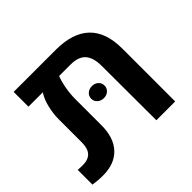

<svg xmlns="http://www.w3.org/2000/svg" viewBox="-143 -749 923 923"><g transform="rotate(-45 318.5 -288.0)"><path d="M337.9 -581.5Q452.6 -581.5 510.7 -526.1Q568.8 -470.7 568.8 -360.4V0H440.9L439.9 -370.1Q439.9 -427.2 415.5 -454.1Q391.1 -481 338.9 -481H260.7Q250 -453.6 243.7 -418Q237.3 -382.3 237.3 -348.1V-169.9Q237.3 -84.5 193.8 -38.8Q150.4 6.8 71.8 6.8Q53.7 6.8 37.8 5.4Q22 3.9 4.9 1.5V-98.6Q13.2 -98.1 21.2 -97.7Q29.3 -97.2 37.6 -97.2Q75.2 -97.2 93.8 -116.9Q112.3 -136.7 112.3 -178.7V-336.9Q112.3 -372.1 121.8 -412.6Q131.3 -453.1 149.9 -481H52.2V-581.5ZM337.9 -253.4Q318.4 -253.4 305.4 -265.4Q292.5 -277.3 292.5 -294.4Q292.5 -312 305.4 -323.7Q318.4 -335.4 337.9 -335.4Q357.4 -335.4 370.1 -323.7Q382.8 -312 382.8 -294.4Q382.8 -276.9 370.1 -265.1Q357.4 -253.4 337.9 -253.4Z"/></g></svg>

Font: Heebo SemiBold
Style: Regular
Weight: 600
Designer: Oded Ezer
Foundry: Ezer Type House
Version: Version 3.100